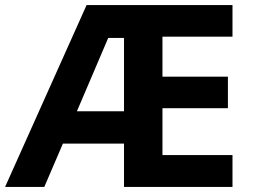

<svg xmlns="http://www.w3.org/2000/svg" viewBox="-20 -734 992 754"><path d="M893 0H467V-170H227L154 0H0L320 -714H893V-590H618V-433H875V-309H618V-125H893ZM282 -297H467V-585H405Z"/></svg>

Font: Noto IKEA Simplified Chinese
Style: Bold
Weight: 700
Designer: Monotype Design Team
Foundry: Monotype Imaging Inc.
Version: Version 1.100